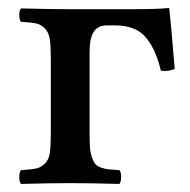

<svg xmlns="http://www.w3.org/2000/svg" viewBox="-20 -454 471 476"><path d="M245.1 -391.1Q223.1 -391.1 212.6 -375.5Q202.1 -359.9 202.1 -325.2V-124Q202.1 -102.5 203.1 -88.6Q204.1 -74.7 207.8 -64.2Q211.4 -53.7 215.8 -48.1Q220.2 -42.5 229.7 -38.8Q239.3 -35.2 249 -34.2Q258.8 -33.2 275.9 -32.2Q280.3 -27.8 280.3 -15.1Q280.3 -2.4 275.9 2Q203.6 0 153.8 0Q104.5 0 32.2 2Q27.8 -2.4 27.8 -15.1Q27.8 -27.8 32.2 -32.2Q58.1 -33.7 70.1 -36.4Q82 -39.1 91.6 -48.6Q101.1 -58.1 103.5 -75Q106 -91.8 106 -124V-307.1Q106 -339.4 103.5 -356.2Q101.1 -373 91.6 -383.1Q82 -393.1 70.1 -395.8Q58.1 -398.4 32.2 -399.9Q27.8 -404.3 27.8 -416.5Q27.8 -428.7 32.2 -433.1Q106.4 -431.2 153.8 -431.2H306.2Q371.1 -431.2 397.9 -434.1Q399.9 -434.1 399.9 -431.2Q403.3 -403.3 413.1 -283.2Q396.5 -275.9 378.9 -278.8Q372.1 -305.2 364.7 -322.8Q357.4 -340.3 344.7 -357.4Q332 -374.5 312 -382.8Q292 -391.1 264.2 -391.1Z"/></svg>

Font: Common Serif Medium
Style: Regular
Weight: 500
Designer: Philipp H. Poll, Khaled Hosny
Foundry: Stefan Peev, Context Ltd.
Version: Version 1.026